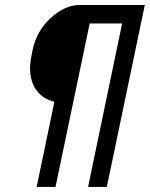

<svg xmlns="http://www.w3.org/2000/svg" viewBox="-20 -740 593 760"><path d="M195.3 -337.4Q150.9 -347.2 125 -381.8Q99.1 -416.5 99.1 -469.7Q99.1 -496.1 105.5 -523.4L108.9 -541.5Q124.5 -617.2 180.7 -668.7Q236.8 -720.2 294.9 -720.2H553.2L402.8 0H328.6L463.4 -647H335L199.7 0H125Z"/></svg>

Font: Anka/Coder Condensed
Style: Italic
Weight: 400
Width: 4
Italic angle: -12°
Monospace: yes
Version: Version 001.100